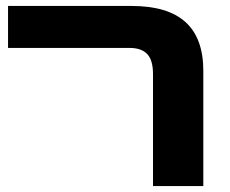

<svg xmlns="http://www.w3.org/2000/svg" viewBox="-20 -625 774 645"><path d="M494 0V-376Q494 -423 474.5 -443.5Q455 -464 415 -464H7V-605H422Q543 -605 603 -551Q663 -497 663 -387V0Z"/></svg>

Font: Noto Sans Hebrew ExtraBold
Style: Regular
Weight: 800
Designer: Monotype Design Team
Foundry: Monotype Imaging Inc.
Version: Version 2.003